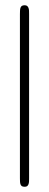

<svg xmlns="http://www.w3.org/2000/svg" viewBox="-20 -653 188 738"><path d="M91.8 30.8Q91.8 38.1 91.6 44.2Q91.3 50.3 89.6 54.9Q87.9 59.6 84.5 62.3Q81.1 64.9 74.7 64.9Q67.4 64.9 63.7 62.3Q60.1 59.6 58.6 54.9Q57.1 50.3 56.9 44.4Q56.6 38.6 56.6 32.2V-598.1Q56.6 -605.5 56.9 -611.6Q57.1 -617.7 58.6 -622.6Q60.1 -627.4 63.7 -630.1Q67.4 -632.8 74.7 -632.8Q81.1 -632.8 84.5 -629.9Q87.9 -627 89.6 -622.3Q91.3 -617.7 91.6 -611.6Q91.8 -605.5 91.8 -599.1Z"/></svg>

Font: Gruppo
Style: Regular
Weight: 400
Foundry: Vernon Adams
Version: Version 1.000